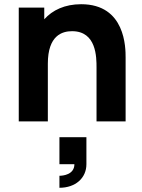

<svg xmlns="http://www.w3.org/2000/svg" viewBox="-20 -576 676 911"><path d="M207 0V-274C207 -408 275 -428 322 -428C438 -428 438 -304 438 -255V0H576V-303C576 -348 576 -556 365 -556C287.5 -556 229 -528 190 -484.5V-540H69V0ZM262 315C338 315 390 269 390 203V75H262V203H333C333 253 278 258 262 258Z"/></svg>

Font: Manrope ExtraBold
Style: Regular
Weight: 800
Designer: Mikhail Sharanda
Foundry: Mikhail Sharanda
Version: Version 4.505